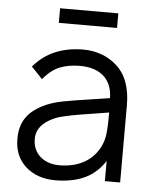

<svg xmlns="http://www.w3.org/2000/svg" viewBox="-54 -798 687 859"><g transform="rotate(5 289.5 -369.0)"><path d="M442.5 -753V-687.5H181V-753ZM448 0V-90.5Q411.5 -34.5 356.5 -9.5Q301.5 15.5 226 15.5Q145 15.5 93 -30.5Q41.5 -77 41.5 -154Q41.5 -208.5 65 -246Q88.5 -283.5 140.5 -309.5Q177.5 -328.5 225.5 -338Q274 -347.5 363.5 -360.5L438.5 -372Q438 -405 427.5 -429.8Q417 -454.5 398 -471Q379 -487.5 352.2 -495.8Q325.5 -504 292.5 -504Q241.5 -504 202.5 -488.5Q162.5 -472.5 128 -430L78 -482.5Q121.5 -532.5 176.8 -555.2Q232 -578 302 -578Q344 -578 382.2 -564.2Q420.5 -550.5 449 -525Q516.5 -467 516.5 -347V0ZM440.5 -307.5Q362 -295.5 313.5 -287.2Q265 -279 246 -274Q190 -263 154 -233Q119 -204 119 -161.5Q119 -112.5 152 -82.5Q186 -53 238.5 -53Q300.5 -53 346.2 -77.5Q392 -102 417.5 -149Q433 -179 436.5 -211Q438.5 -227.5 439.5 -251.5Q440.5 -275.5 440.5 -307.5Z"/></g></svg>

Font: Russisch Sans
Style: Regular
Weight: 400
Designer: Michael Sharanda (font) & Cristiano Sobral (main changes)
Foundry: Michael Sharanda
Version: Version 2.00;October 25, 2020;FontCreator 13.0.0.2681 64-bit